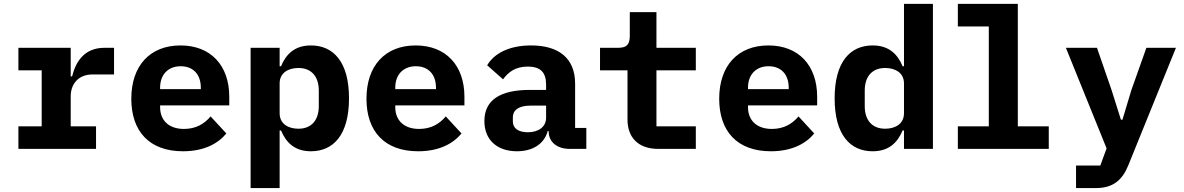

<svg xmlns="http://www.w3.org/2000/svg" viewBox="-20 -760 6041 980"><path d="M73.9 0H470.2V-115.1H340.9V-268.1C340.9 -329.9 378.9 -380 452.1 -380H562.1V-516H513.1C410.9 -516 366.8 -446 348 -370H340.9V-516H73.9V-400.9H192.8V-115.1H73.9Z M914.1 12.1C1025.2 12.1 1095.2 -29.8 1135.3 -78.8L1055 -165.8C1023.1 -127.8 980.1 -101.9 919 -101.9C840.2 -101.9 797.2 -147 797.2 -213.1V-221.9H1150.2V-266C1150.2 -426.8 1055 -528.1 901.3 -528.1C746.1 -528.1 650.2 -425.1 650.2 -256C650.2 -90.9 741.1 12.1 914.1 12.1ZM797.2 -305V-312.9C797.2 -378.9 838.1 -421.9 902 -421.9C966.3 -421.9 1005 -380 1005 -312.9V-305Z M1259.2 199.9H1407.3V-94.1H1414.4C1440.3 -32 1484.4 12.1 1567.1 12.1C1681.1 12.1 1761.4 -71 1761.4 -258.2C1761.4 -445 1681.1 -528.1 1567.1 -528.1C1484.4 -528.1 1440.3 -484 1414.4 -421.9H1407.3V-516H1259.2ZM1407.3 -182.2V-334.2C1407.3 -388.1 1451.3 -413 1503.2 -413C1569.2 -413 1607.2 -370 1607.2 -297.9V-218C1607.2 -146 1569.2 -103 1503.2 -103C1451.3 -103 1407.3 -127.8 1407.3 -182.2Z M2114.3 12.1C2225.5 12.1 2295.5 -29.8 2335.6 -78.8L2255.3 -165.8C2223.4 -127.8 2180.4 -101.9 2119.3 -101.9C2040.5 -101.9 1997.5 -147 1997.5 -213.1V-221.9H2350.5V-266C2350.5 -426.8 2255.3 -528.1 2101.6 -528.1C1946.4 -528.1 1850.5 -425.1 1850.5 -256C1850.5 -90.9 1941.4 12.1 2114.3 12.1ZM1997.5 -305V-312.9C1997.5 -378.9 2038.4 -421.9 2102.3 -421.9C2166.5 -421.9 2205.3 -380 2205.3 -312.9V-305Z M2887.4 0H2972.7V-106.9H2915.5V-333.1C2915.5 -463.1 2831.7 -528.1 2690.7 -528.1C2575.6 -528.1 2500.7 -485.1 2466.6 -426.8L2547.6 -355.1C2575.6 -393.1 2611.5 -420.1 2673.7 -420.1C2741.5 -420.1 2767.4 -388.1 2767.4 -327.1V-301.1H2684.7C2533.7 -301.1 2452.4 -250 2452.4 -142C2452.4 -45.1 2518.5 12.1 2618.6 12.1C2697.4 12.1 2757.5 -24.1 2775.6 -90.9H2780.5V-89.1C2780.5 -32 2827.4 0 2887.4 0ZM2597.7 -139.9V-160.2C2597.7 -199.9 2629.6 -220.9 2688.6 -220.9H2767.4V-159.1C2767.4 -111.2 2726.6 -84.9 2674.7 -84.9C2627.5 -84.9 2597.7 -104 2597.7 -139.9Z M3340.6 0H3531.6V-115.1H3330.6V-400.9H3531.6V-516H3330.6V-698.2H3194.6V-577.1C3194.6 -530.9 3177.6 -516 3133.9 -516H3042.6V-400.9H3182.9V-149.1C3182.9 -62.1 3233.7 0 3340.6 0Z M3914.8 12.1C4025.9 12.1 4095.9 -29.8 4136 -78.8L4055.8 -165.8C4023.8 -127.8 3980.8 -101.9 3919.7 -101.9C3840.9 -101.9 3797.9 -147 3797.9 -213.1V-221.9H4150.9V-266C4150.9 -426.8 4055.8 -528.1 3902 -528.1C3746.8 -528.1 3650.9 -425.1 3650.9 -256C3650.9 -90.9 3741.8 12.1 3914.8 12.1ZM3797.9 -305V-312.9C3797.9 -378.9 3838.8 -421.9 3902.7 -421.9C3967 -421.9 4005.7 -380 4005.7 -312.9V-305Z M4594.1 0H4741.8V-740.1H4594.1V-421.9H4587C4561.1 -484 4517 -528.1 4433.9 -528.1C4320 -528.1 4240.1 -445 4240.1 -258.2C4240.1 -71 4320 12.1 4433.9 12.1C4517 12.1 4561.1 -32 4587 -94.1H4594.1ZM4393.8 -218V-297.9C4393.8 -370 4431.8 -413 4497.9 -413C4550.1 -413 4594.1 -388.1 4594.1 -334.2V-182.2C4594.1 -127.8 4550.1 -103 4497.9 -103C4431.8 -103 4393.8 -146 4393.8 -218Z M4869 0H5333.1V-115.1H5175.1V-740.1H4869V-625H5027V-115.1H4869Z M5472.3 199.9H5574.2C5662.3 199.9 5709.2 158 5739.3 83.1L5982.2 -516H5831.3L5754.3 -299L5709.2 -149.1H5701.3L5654.1 -299L5579.2 -516H5420.5L5628.2 -2.8L5596.2 84.9H5472.3Z"/></svg>

Font: Margiela Mono Bold
Style: Regular
Weight: 700
Designer: Mike Abbink, Paul van der Laan, Pieter van Rosmalen
Foundry: Bold Monday
Version: Version 2.003 2021